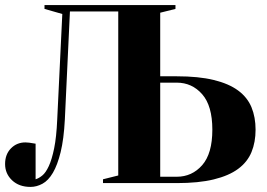

<svg xmlns="http://www.w3.org/2000/svg" viewBox="-30 -720 1050 755"><path d="M90 15Q45 15 17.5 -11Q-10 -37 -10 -75Q-10 -113 13 -136.5Q36 -160 70 -160Q78 -160 84.5 -159Q91 -158 97 -157Q103 -156 110 -155V-15Q123 -19 136.5 -30Q150 -41 162 -67Q174 -93 183 -137Q192 -181 195 -250L215 -665L145 -685V-700H660V-685L600 -670V-420H665Q751 -420 810.5 -405.5Q870 -391 906.5 -364Q943 -337 959 -298Q975 -259 975 -210Q975 -161 959 -122Q943 -83 906.5 -56Q870 -29 810.5 -14.5Q751 0 665 0H375V-15L435 -30V-675H245L225 -250Q221 -173 208.5 -122Q196 -71 178 -40.5Q160 -10 137 2.5Q114 15 90 15ZM600 -395V-25H665Q725 -25 765 -70.5Q805 -116 805 -210Q805 -304 765 -349.5Q725 -395 665 -395Z"/></svg>

Font: Yeseva One
Style: Regular
Weight: 400
Designer: Jovanny Lemonad
Foundry: Jovanny Lemonad
Version: Version 2.001; ttfautohint (v0.91) -l 8 -r 50 -G 200 -x 0 -w